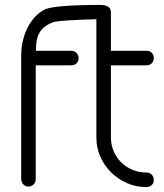

<svg xmlns="http://www.w3.org/2000/svg" viewBox="-20 -759 664 779"><path d="M66 -535Q66 -564 72.5 -592.5Q79 -621 91.5 -646Q104 -671 122.5 -691Q141 -711 165 -722Q185 -730 240.5 -734.5Q296 -739 389 -739Q405 -739 417.5 -732.5Q430 -726 430 -709V-553H574Q588 -553 596 -544.5Q604 -536 604 -523Q604 -511 596 -502.5Q588 -494 574 -494H430V-202Q430 -172 441 -146Q452 -120 471.5 -100.5Q491 -81 517.5 -70Q544 -59 575 -59Q587 -59 595.5 -50.5Q604 -42 604 -28Q604 -16 595.5 -8Q587 0 574 0Q532 0 495.5 -16Q459 -32 431 -59.5Q403 -87 387 -123.5Q371 -160 371 -202V-681Q296 -679 252 -676Q208 -673 196 -669Q158 -655 141.5 -628.5Q125 -602 126 -553H269Q282 -553 290.5 -544Q299 -535 299 -524Q299 -510 290.5 -502Q282 -494 269 -494H125V-33Q125 -20 116.5 -11Q108 -2 95 -2Q83 -2 74.5 -11Q66 -20 66 -33Z"/></svg>

Font: VDS
Style: Thin
Weight: 100
Width: 0
Designer: artmaker
Foundry: artmaker
Version: Version 1.000 2012 initial release